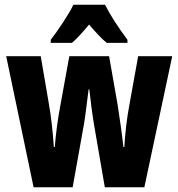

<svg xmlns="http://www.w3.org/2000/svg" viewBox="-20 -786 748 806"><path d="M421 -766H288C271 -729 222 -656 193 -619V-606H282C301 -622 326 -649 354 -683C382 -650 406 -624 428 -606H515V-619C477 -670 443 -722 421 -766ZM375 -261 420 0H586L703 -550H560L523 -345C512 -287 505 -224 502 -169H498C493 -217 484 -280 474 -345L438 -550H271L234 -347C221 -278 214 -220 210 -169H206C202 -232 194 -302 184 -357L151 -550H6L121 0H285L332 -262C339 -301 345 -360 352 -411H355C360 -366 367 -308 375 -261Z"/></svg>

Font: Noto Sans Georgian ExtraCondensed ExtraBold
Style: Regular
Weight: 800
Width: 2
Designer: Monotype Design Team, Akaki Razmadze
Foundry: Google LLC
Version: Version 2.005